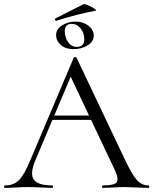

<svg xmlns="http://www.w3.org/2000/svg" viewBox="-24 -914 746 934"><path d="M250 -813Q246 -812 244 -817Q242 -822 245 -824Q255 -829 381 -893Q390 -898 429 -876Q449 -864 441 -862Q350 -845 250 -813ZM249 -743Q249 -773 278.5 -791Q308 -809 344 -809Q380 -809 406 -789Q432 -769 432 -741Q432 -711 402 -693Q372 -675 334 -675Q295 -675 272 -695Q249 -715 249 -743ZM386 -723Q386 -754 368 -776Q350 -798 325 -798Q291 -798 291 -763Q291 -733 307 -709.5Q323 -686 350 -686Q386 -686 386 -723ZM698 -12Q702 -12 702 -6Q702 0 698 0Q679 0 640 -2Q601 -4 583 -4Q561 -4 528 -2Q495 0 477 0Q472 0 472 -6Q472 -12 477 -12Q531 -12 543 -27Q555 -42 535 -86L419 -331H231L145 -127Q121 -66 141.5 -39Q162 -12 229 -12Q234 -12 234 -6Q234 0 229 0Q210 0 174 -2Q138 -4 111 -4Q86 -4 53.5 -2Q21 0 1 0Q-4 0 -4 -6Q-4 -12 1 -12Q42 -12 68 -37.5Q94 -63 124 -136L335 -634Q336 -636 341.5 -636.5Q347 -637 348 -634L584 -137Q619 -63 642.5 -37.5Q666 -12 698 -12ZM240 -352H409L320 -541Z"/></svg>

Font: Cormorant
Style: Regular
Weight: 400
Designer: Christian Thalmann (Catharsis Fonts)
Version: Version 1.000;PS 001.000;hotconv 1.0.70;makeotf.lib2.5.58329